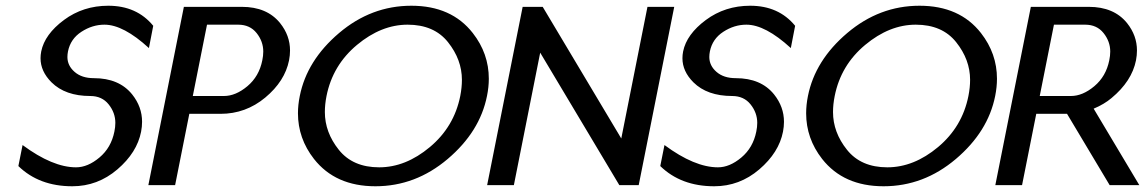

<svg xmlns="http://www.w3.org/2000/svg" viewBox="-20 -649 4014 673"><path d="M233.4 3.9Q117.2 3.9 44.4 -66.9L59.1 -140.6Q164.6 -62.5 246.6 -62.5Q287.6 -62.5 328.6 -96.9Q369.6 -131.3 380.9 -187.5Q384.3 -203.6 384.3 -218.3Q384.3 -253.9 360.8 -283.2Q337.4 -312.5 296.4 -312.5Q209 -312.5 160.6 -360.4Q122.1 -398.9 122.1 -444.8Q122.1 -456.5 124.5 -468.8Q136.7 -528.8 204.1 -578.9Q271.5 -628.9 359.4 -628.9Q459.5 -628.9 517.1 -558.6L502 -480.5Q412.6 -562.5 346.2 -562.5Q303.7 -562.5 265.4 -537.6Q227.1 -512.7 218.3 -468.8Q216.3 -458.5 216.3 -449.2Q216.3 -418.9 241.5 -397Q266.6 -375 309.1 -375Q397.5 -375 443.4 -317.9Q478 -274.4 478 -222.2Q478 -205.1 474.6 -187.5Q460.4 -114.3 391.4 -55.2Q322.3 3.9 233.4 3.9Z M705.6 -562.5 655.8 -312.5H765.1Q806.2 -312.5 847.2 -346.9Q888.2 -381.3 899.4 -437.5Q902.8 -453.6 902.8 -468.3Q902.8 -503.9 879.4 -533.2Q856 -562.5 814.9 -562.5ZM643.6 -250 593.8 0H500L624.5 -625H827.6Q916 -625 961.9 -567.9Q996.6 -524.4 996.6 -472.2Q996.6 -455.1 993.2 -437.5Q978.5 -364.3 909.9 -307.1Q841.3 -250 752.9 -250Z M1295.9 3.9Q1155.8 3.9 1080.6 -91.8Q1024.4 -163.6 1024.4 -252Q1024.4 -281.2 1030.8 -312.5Q1055.7 -437.5 1168.5 -533.2Q1281.2 -628.9 1421.9 -628.9Q1562.5 -628.9 1637.2 -533.2Q1693.4 -461.4 1693.4 -373Q1693.4 -343.8 1687 -312.5Q1662.1 -187.5 1549.3 -91.8Q1436.5 3.9 1295.9 3.9ZM1309.1 -62.5Q1401.9 -62.5 1486.8 -133.5Q1571.8 -204.6 1593.3 -312.5Q1599.1 -342.3 1599.1 -369.1Q1599.1 -439.9 1550.3 -501.2Q1501.5 -562.5 1408.7 -562.5Q1316.4 -562.5 1231.2 -491.5Q1146 -420.4 1124.5 -312.5Q1118.7 -283.2 1118.7 -256.3Q1118.7 -185.1 1167.7 -123.8Q1216.8 -62.5 1309.1 -62.5Z M2157.7 -163.6 2249.5 -625H2343.3L2218.8 0H2150.9L1873.5 -464.4L1781.2 0H1687.5L1812 -625H1882.3Z M2483.4 3.9Q2367.2 3.9 2294.4 -66.9L2309.1 -140.6Q2414.6 -62.5 2496.6 -62.5Q2537.6 -62.5 2578.6 -96.9Q2619.6 -131.3 2630.9 -187.5Q2634.3 -203.6 2634.3 -218.3Q2634.3 -253.9 2610.8 -283.2Q2587.4 -312.5 2546.4 -312.5Q2459 -312.5 2410.6 -360.4Q2372.1 -398.9 2372.1 -444.8Q2372.1 -456.5 2374.5 -468.8Q2386.7 -528.8 2454.1 -578.9Q2521.5 -628.9 2609.4 -628.9Q2709.5 -628.9 2767.1 -558.6L2752 -480.5Q2662.6 -562.5 2596.2 -562.5Q2553.7 -562.5 2515.4 -537.6Q2477.1 -512.7 2468.3 -468.8Q2466.3 -458.5 2466.3 -449.2Q2466.3 -418.9 2491.5 -397Q2516.6 -375 2559.1 -375Q2647.5 -375 2693.4 -317.9Q2728 -274.4 2728 -222.2Q2728 -205.1 2724.6 -187.5Q2710.4 -114.3 2641.4 -55.2Q2572.3 3.9 2483.4 3.9Z M3077.1 3.9Q2937 3.9 2861.8 -91.8Q2805.7 -163.6 2805.7 -252Q2805.7 -281.2 2812 -312.5Q2836.9 -437.5 2949.7 -533.2Q3062.5 -628.9 3203.1 -628.9Q3343.8 -628.9 3418.5 -533.2Q3474.6 -461.4 3474.6 -373Q3474.6 -343.8 3468.3 -312.5Q3443.4 -187.5 3330.6 -91.8Q3217.8 3.9 3077.1 3.9ZM3090.3 -62.5Q3183.1 -62.5 3268.1 -133.5Q3353 -204.6 3374.5 -312.5Q3380.4 -342.3 3380.4 -369.1Q3380.4 -439.9 3331.5 -501.2Q3282.7 -562.5 3189.9 -562.5Q3097.7 -562.5 3012.5 -491.5Q2927.2 -420.4 2905.8 -312.5Q2899.9 -283.2 2899.9 -256.3Q2899.9 -185.1 2949 -123.8Q2998 -62.5 3090.3 -62.5Z M3796.4 -625Q3884.8 -625 3930.7 -567.9Q3965.3 -524.4 3965.3 -472.2Q3965.3 -455.1 3961.9 -437.5Q3947.3 -364.3 3876 -305.2Q3850.6 -283.7 3813.5 -268.1L3973.6 0H3869.6L3720.2 -250H3612.3L3562.5 0H3468.8L3593.3 -625ZM3783.7 -562.5H3674.3L3624.5 -312.5H3733.9Q3774.9 -312.5 3815.9 -346.9Q3856.9 -381.3 3868.2 -437.5Q3871.6 -453.6 3871.6 -468.3Q3871.6 -503.9 3848.1 -533.2Q3824.7 -562.5 3783.7 -562.5Z"/></svg>

Font: Juliett
Style: Bold Italic
Weight: 700
Italic angle: -11.25°
Designer: GGBotNet
Foundry: GGBotNet
Version: 0.60